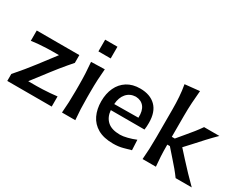

<svg xmlns="http://www.w3.org/2000/svg" viewBox="-98 -1282 2204 1769"><g transform="rotate(30 1004.5 -397.0)"><path d="M38.1 0V-73.7Q83.5 -126 125.2 -176.5Q167 -227.1 201.7 -272.9L332 -443.8H265.6Q238.3 -443.8 200 -442.4Q161.6 -440.9 120.1 -437.5Q78.6 -434.1 41 -428.2V-538.1H494.1V-455.1Q473.1 -431.6 446.5 -400.1Q419.9 -368.7 392.3 -334.5Q364.7 -300.3 340.8 -269L206.5 -94.2H294.4Q322.3 -94.2 359.9 -95.9Q397.5 -97.7 437 -100.6Q476.6 -103.5 510.7 -107.9V0Z M629.1 -780.3H759.6V-655.7H629.1ZM620.1 0Q625 -58.6 627.4 -113.5Q629.9 -168.5 629.9 -235.4V-289.1Q629.9 -364.7 627 -422.1Q624 -479.5 618.7 -538.1L762.7 -542Q757.3 -482.4 754.4 -424.3Q751.5 -366.2 751.5 -289.1V-235.4Q751.5 -168.5 753.9 -113.5Q756.3 -58.6 761.7 0Z M1170.4 13.2Q1070.3 13.2 1006.3 -23.4Q942.4 -60.1 911.9 -124.3Q881.3 -188.5 881.3 -271.5Q881.3 -353.5 910.9 -416.7Q940.4 -480 997.3 -516.1Q1054.2 -552.2 1135.7 -552.2Q1241.7 -552.2 1301.8 -492.9Q1361.8 -433.6 1361.8 -317.4Q1361.8 -295.9 1360.6 -278.6Q1359.4 -261.2 1356.9 -244.1H998.5Q1004.4 -171.9 1049.6 -130.9Q1094.7 -89.8 1184.6 -89.8Q1215.3 -89.8 1260.5 -101.3Q1305.7 -112.8 1347.2 -129.9L1352.5 -21.5Q1319.8 -12.2 1273.4 0.5Q1227.1 13.2 1170.4 13.2ZM1253.9 -310.5Q1257.3 -384.8 1226.6 -424.6Q1195.8 -464.4 1137.2 -466.8Q1076.2 -464.4 1039.3 -421.9Q1002.4 -379.4 998 -308.1Z M1477.5 0Q1482.4 -58.6 1484.9 -113.5Q1487.3 -168.5 1487.3 -235.4V-534.2Q1487.3 -601.1 1482.9 -664.6Q1478.5 -728 1467.3 -790.5L1623 -806.6Q1616.7 -741.7 1612.5 -674.3Q1608.4 -606.9 1608.4 -534.2V-312H1640.1L1707 -392.1Q1737.8 -428.2 1766.8 -464.6Q1795.9 -501 1821.3 -538.1H1983.9Q1935.5 -490.2 1891.4 -442.6Q1847.2 -395 1804.7 -347.2L1739.7 -276.9L1815.9 -192.9Q1859.9 -144.5 1905.8 -96.2Q1951.7 -47.9 2000.5 0H1829.1Q1803.7 -35.2 1774.4 -70.3Q1745.1 -105.5 1713.9 -140.1L1635.7 -229H1608.4V-213.4Q1608.4 -155.8 1611.1 -105.2Q1613.8 -54.7 1619.1 0Z"/></g></svg>

Font: Pinar-DS3-FD SemiBold
Style: Regular
Weight: 600
Designer: Amin Abedi
Version: Version 3.000